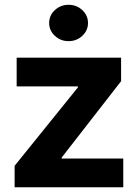

<svg xmlns="http://www.w3.org/2000/svg" viewBox="-20 -789 579 809"><path d="M41.6 0V-90.4L308.4 -420.9V-425H50.2V-545.9H490.2V-446.9L239.8 -125V-120.9H499.4V0ZM268.9 -615.6Q235.2 -615.6 211.1 -638.1Q187.1 -660.5 187.1 -692.2Q187.1 -724.1 211.1 -746.4Q235.2 -768.8 268.9 -768.8Q302.7 -768.8 326.8 -746.4Q350.8 -724.1 350.8 -692.3Q350.8 -660.5 326.8 -638.1Q302.7 -615.6 268.9 -615.6Z"/></svg>

Font: Inter Tight
Style: Regular
Weight: 400
Designer: Rasmus Andersson
Foundry: rsms
Version: Version 3.002